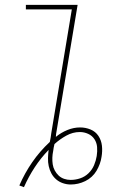

<svg xmlns="http://www.w3.org/2000/svg" viewBox="-20 -755 490 794"><path d="M79 19 60 12Q82 -39 113.5 -84.5Q145 -130 186 -168Q188 -177 189.5 -186Q191 -195 192 -204L277 -716H87V-735H301L212 -201Q212 -198 211.5 -195Q211 -192 211 -189Q233 -207 259 -217.5Q285 -228 311 -228Q334 -228 354.5 -219.5Q375 -211 387 -193Q399 -175 401.5 -152.5Q404 -130 400 -107Q400 -107 400 -107Q400 -107 400 -107Q398 -92 392.5 -77Q387 -62 379 -48.5Q371 -35 359 -24Q347 -13 332.5 -6Q318 1 303 4.5Q288 8 272 8Q256 8 240 2.5Q224 -3 212 -13.5Q200 -24 192.5 -38Q185 -52 181.5 -68Q178 -84 178.5 -101Q179 -118 181 -135Q149 -102 123.5 -63Q98 -24 79 19ZM272 -11Q292 -11 311.5 -17.5Q331 -24 346 -38.5Q361 -53 369 -72Q377 -91 380 -110Q383 -129 381.5 -147Q380 -165 370.5 -179.5Q361 -194 344.5 -201.5Q328 -209 310 -209Q281 -209 254 -194Q227 -179 205 -159V-158Q203 -151 202 -144.5Q201 -138 200 -131Q197 -117 196.5 -103Q196 -89 198 -75.5Q200 -62 206.5 -50Q213 -38 222.5 -29Q232 -20 245 -15.5Q258 -11 272 -11Z"/></svg>

Font: Iosevka Etoile Thin Oblique
Style: Regular
Weight: 100
Italic angle: -9°
Designer: Belleve Invis
Foundry: Belleve Invis
Version: Version 15.5.2; ttfautohint (v1.8.4)